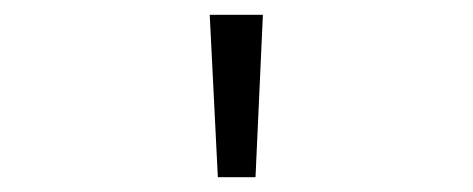

<svg xmlns="http://www.w3.org/2000/svg" viewBox="-20 -770 640 260"><path d="M275 -530 264 -750H336L326 -530Z"/></svg>

Font: Red Hat Mono
Style: Regular
Weight: 300
Monospace: yes
Designer: Pentagram, MCKL
Foundry: Pentagram, MCKL
Version: Version 1.023